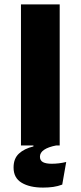

<svg xmlns="http://www.w3.org/2000/svg" viewBox="-20 -659 366 870"><path d="M250.5 0H75V-639H250.5ZM175 191Q114.5 191 78 169Q41.5 147 41.5 100.5V99.5Q41.5 59.5 65.8 37Q90 14.5 131.5 4.5V-5L227 -0.5L235 0Q198.5 7 179.8 19.8Q161 32.5 161 51Q161 68.5 174.8 75.8Q188.5 83 214.5 83Q230.5 83 247 81Q263.5 79 280 75L262 177.5Q242 185 221 188Q200 191 175 191Z"/></svg>

Font: Anek Latin Expanded
Style: Bold
Weight: 700
Width: 7
Designer: Yesha Goshar
Foundry: Ek Type
Version: Version 1.003